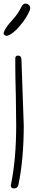

<svg xmlns="http://www.w3.org/2000/svg" viewBox="-37 -1046 188 1067"><path d="M32 -935Q-8 -892 -16 -866Q-17 -865 -17 -861Q-17 -855 -11.5 -851Q-6 -847 0 -847Q5 -847 6 -848Q35 -857 74 -903Q113 -949 129 -991Q131 -999 131 -1001Q131 -1012 123 -1019Q115 -1026 105 -1026Q92 -1026 84 -1012Q65 -971 32 -935ZM48 -674Q48 -620 51 -513Q53 -371 53 -352Q53 -160 24 -21Q23 -20 23 -15Q23 1 41 1Q60 1 65 -17Q95 -160 95 -349Q95 -368 82 -719Q80 -737 63 -737Q48 -737 48 -722Z"/></svg>

Font: Neythal
Style: Regular
Weight: 400
Designer: Tharique Azeez
Foundry: Tharique Azeez
Version: Version 0.44